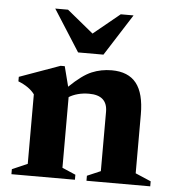

<svg xmlns="http://www.w3.org/2000/svg" viewBox="-50 -716 684 762"><g transform="rotate(5 292.0 -335.0)"><path d="M322.5 -20 376 -43V-279.5Q376 -345 303 -345Q279 -345 258.5 -339.5Q238 -334 223 -324.5V-43L276.5 -20V0H23.5V-20L84.5 -46.5V-323.5Q63.5 -352 19 -369.5V-387.5L180.5 -445.5H197L217.5 -365.5Q268 -414.5 305.2 -430Q342.5 -445.5 384.5 -445.5Q450.5 -445.5 482.5 -405.2Q514.5 -365 514.5 -281V-46.5L576.5 -20V0H322.5ZM451.5 -670 346 -504.5H245L139.5 -670H190.5L295.5 -584L400.5 -670Z"/></g></svg>

Font: Newsreader 16pt
Style: Bold
Weight: 700
Designer: Hugues Gentile
Foundry: Production Type
Version: Version 1.003; ttfautohint (v1.8.3)